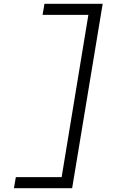

<svg xmlns="http://www.w3.org/2000/svg" viewBox="-20 -843 640 1006"><path d="M53 143 63 85H303L443 -765H203L213 -823H518L358 143Z"/></svg>

Font: Iosevka Aile Light
Style: Italic
Weight: 300
Italic angle: -9°
Designer: Belleve Invis
Foundry: Belleve Invis
Version: Version 31.1.0; ttfautohint (v1.8.4)